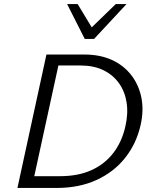

<svg xmlns="http://www.w3.org/2000/svg" viewBox="-20 -927 748 947"><path d="M66 0 209 -658H397Q473 -658 531.5 -631.5Q590 -605 627.5 -556.5Q665 -508 677.5 -444.5Q690 -381 673 -308Q652 -217 596.5 -147.5Q541 -78 455.5 -39Q370 0 260 0ZM149 -58H275Q365 -58 430.5 -87.5Q496 -117 538.5 -172Q581 -227 598 -302Q613 -366 604.5 -421Q596 -476 566.5 -517Q537 -558 489.5 -581Q442 -604 377 -604H268ZM398 -735 417 -777 551 -907H604L444 -735ZM398 -735 311 -907H363L441 -778L444 -735Z"/></svg>

Font: Ysabeau Infant
Style: Italic
Weight: 400
Italic angle: -12°
Designer: Christian Thalmann (Catharsis Fonts)
Version: Version 2.001;gftools[0.9.30]; featfreeze: ss01,ss02,lnum